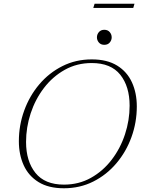

<svg xmlns="http://www.w3.org/2000/svg" viewBox="-20 -998 758 1028"><path d="M712.5 -428Q712.5 -343 684 -264.2Q655.5 -185.5 603.2 -123.8Q551 -62 479.5 -26Q408 10 322 10Q240 10 186.5 -23Q133 -56 107 -113Q81 -170 81 -242Q81 -327 109.5 -405.8Q138 -484.5 190.2 -546.2Q242.5 -608 314 -644Q385.5 -680 471.5 -680Q553.5 -680 607 -647Q660.5 -614 686.5 -557Q712.5 -500 712.5 -428ZM119.5 -238Q119.5 -135 169.8 -72.2Q220 -9.5 322.5 -9.5Q402 -9.5 466.8 -45.8Q531.5 -82 578 -142.8Q624.5 -203.5 649.2 -278.8Q674 -354 674 -432Q674 -535 624 -597.8Q574 -660.5 471 -660.5Q391.5 -660.5 326.8 -624.2Q262 -588 215.5 -527.2Q169 -466.5 144.2 -391.2Q119.5 -316 119.5 -238ZM538.5 -758Q520 -758 509.5 -770.2Q499 -782.5 499 -798Q499 -814 509.5 -826.2Q520 -838.5 538.5 -838.5Q557 -838.5 567.5 -826.2Q578 -814 578 -798Q578 -782.5 567.5 -770.2Q557 -758 538.5 -758ZM479.5 -955.5 486.5 -978H700L693.5 -955.5Z"/></svg>

Font: Newsreader 16pt ExtraLight
Style: Italic
Weight: 275
Italic angle: -17°
Designer: Hugues Gentile
Foundry: Production Type
Version: Version 1.003; ttfautohint (v1.8.3)